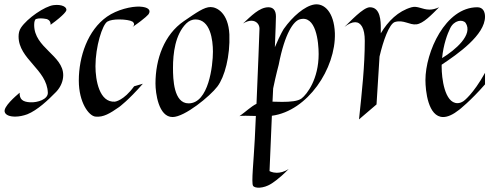

<svg xmlns="http://www.w3.org/2000/svg" viewBox="-20 -537 2317 899"><path d="M290 -487C296 -503 271 -518 231 -513C190 -508 108 -452 78 -407C70 -395 67 -381 67 -366C67 -260 200 -212 204 -103C205 -72 156 -56 121 -58C86 -60 71 -72 72 -103C52 -86 -5 -37 2 -13C6 2 26 9 51 9C69 9 89 5 108 -2C155 -21 205 -68 243 -107C265 -130 276 -159 276 -185C276 -278 140 -313 140 -420C140 -435 143 -446 149 -448C161 -452 177 -452 198 -448C198 -448 218 -444 217 -421C285 -470 290 -487 290 -487Z M676 -471C688 -490 674 -504 635 -506C596 -508 528 -492 481 -459C391 -396 349 -272 349 -160C349 -57 396 6 427 9C464 13 495 -6 538 -36C538 -36 581 -67 649 -145L608 -133C559 -65 518 -61 518 -61C445 -56 427 -162 427 -227C427 -318 459 -422 483 -436C495 -443 516 -446 538 -446C564 -446 590 -442 600 -436C600 -436 617 -425 601 -411C663 -453 676 -471 676 -471Z M1054 -376C1049 -477 995 -504 966 -504C936 -504 901 -479 841 -438C749 -375 708 -261 708 -146C708 -102 722 11 788 11C845 11 964 -87 998 -132C1032 -177 1058 -274 1054 -376ZM977 -295C977 -230 957 -53 863 -53C793 -53 790 -167 790 -219C790 -287 800 -375 852 -427C865 -440 881 -446 895 -446C965 -446 977 -350 977 -295Z M1332 254C1311 268 1291 272 1276 272C1255 272 1242 264 1242 264L1253 5C1420 -17 1553 -216 1548 -382C1544 -481 1498 -523 1452 -516C1407 -509 1350 -460 1309 -402C1309 -402 1294 -380 1267 -316C1270 -389 1272 -444 1272 -460C1272 -491 1257 -503 1237 -503C1194 -503 1155 -461 1118 -427C1133 -436 1146 -440 1157 -440C1180 -440 1195 -423 1195 -403C1195 -382 1187 -199 1181 -51C1155 -38 1132 -15 1101 7C1106 5 1117 5 1131 5C1145 5 1161 6 1178 6L1173 114C1168 215 1156 321 1165 333C1173 346 1214 346 1249 324C1249 324 1285 303 1332 254ZM1301 -60C1286 -60 1271 -61 1256 -61L1259 -123C1272 -186 1285 -234 1285 -234C1314 -384 1355 -437 1382 -446C1460 -470 1472 -339 1472 -284C1472 -167 1418 -96 1392 -76C1375 -63 1339 -60 1301 -60Z M1757 -272C1774 -345 1802 -425 1829 -434C1870 -446 1897 -419 1930 -423C1962 -427 1999 -466 2036 -503C2018 -495 2004 -492 1991 -492C1957 -492 1935 -511 1907 -503C1844 -485 1797 -438 1763 -381V-404C1763 -437 1762 -503 1712 -503C1680 -503 1618 -434 1593 -411C1612 -426 1629 -433 1643 -433C1670 -433 1688 -405 1688 -346C1688 -229 1675 -111 1661 22L1743 -48C1751 -179 1757 -271 1757 -271Z M2251 -196C2195 -95 2151 -64 2151 -64C2141 -57 2131 -54 2122 -54C2061 -54 2048 -174 2048 -223V-234C2123 -284 2251 -373 2251 -459C2251 -481 2242 -503 2215 -503C2065 -503 1972 -293 1972 -162C1972 -113 1984 11 2055 11C2076 11 2101 0 2130 -23C2130 -23 2183 -64 2251 -142ZM2160 -430C2197 -375 2112 -303 2050 -265C2056 -328 2075 -379 2088 -405C2106 -442 2145 -448 2160 -430Z"/></svg>

Font: Quintessential
Style: Regular
Weight: 400
Designer: Astigmatic (AOETI)
Foundry: Astigmatic (AOETI)
Version: Version 1.000